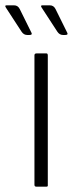

<svg xmlns="http://www.w3.org/2000/svg" viewBox="-59 -699 291 719"><path d="M70 -7V-492Q70 -499 78 -499H115Q120 -499 120 -491V-6Q121 0 115 0H77Q70 0 70 -7ZM22 -580 -36 -669Q-43 -679 -35 -679H-6Q8 -679 15 -665L59 -576Q63 -568 51 -568H43Q30 -568 22 -580ZM156 -580 98 -669Q91 -679 99 -679H128Q142 -679 149 -665L193 -576Q197 -568 185 -568H177Q164 -568 156 -580Z"/></svg>

Font: Vivano Light
Style: Regular
Weight: 300
Designer: Joe Prince, Josias Burgherr
Version: Version 2.064;September 19, 2022;FontCreator 14.0.0.2877 64-